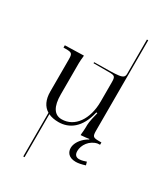

<svg xmlns="http://www.w3.org/2000/svg" viewBox="-263 -870 1103 1294"><g transform="rotate(30 288.0 -222.5)"><path d="M559 0V-18H542C494 -18 488 -23 488 -71V-445V-772H478V-506V-505.9C478 -460 440.4 -465 246 -462V-454H364C412 -454 417 -449 417 -401V-254C417 -116 349 -19 248 -19C190 -19 160 -68 160 -161V-405C160 -423 162 -438 164 -458V-466L18 -462V-444H35C83 -444 89 -439 89 -391V-143C89 -81 109.8 -37 150 -13V327H160V-7.7C181.6 2.7 208 8 239 8C322 8 398.5 -43 428 -176H436V-172C431.5 -155.5 417 -97 417 -72V-56C417 -38 415 -19 413 1V9L426 8C438 7 466 5 477 2L478 6C467 12 456 19 447 27C416 54 398 87 398 117C398 148 416 182 474 182C494 182 517 177 546 168L539 143C527 147 505 155 485 155C464 155 447 145 447 113C447 66 483 13 541 1Z"/></g></svg>

Font: FoglihtenNo04
Style: Regular
Weight: 500
Designer: gluk (gluksza@wp.pl)
Foundry: gluk (gluksza@wp.pl)
Version: Version 0.70